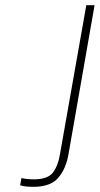

<svg xmlns="http://www.w3.org/2000/svg" viewBox="-20 -720 386 743"><path d="M58 -3 63 -31Q83 -26 111 -26Q165 -26 185 -52.5Q205 -79 212 -123L314 -700H346L245 -123Q235 -66 205 -31.5Q175 3 109 3Q76 3 58 -3Z"/></svg>

Font: Be Vietnam Thin
Style: Italic
Weight: 250
Italic angle: -9°
Designer: Gabriel Lam
Foundry: TypeRant
Version: Version 3.000